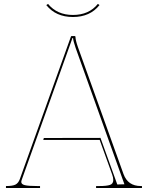

<svg xmlns="http://www.w3.org/2000/svg" viewBox="-20 -940 740 960"><path d="M344.7 -865.2Q424.8 -865.2 469.2 -920.4L477.5 -914.6Q430.2 -855 344.7 -855Q259.3 -855 211.4 -914.6L220.2 -920.4Q265.6 -865.2 344.7 -865.2ZM199.2 -250 482.4 -250.5 566.4 -17.6 602.1 -18.6 358.4 -699.7Q346.2 -735.4 345.2 -750H342.3L88.9 -41.5Q86.4 -34.7 86.4 -30.3Q86.4 -18.6 104.2 -14.2Q122.1 -9.8 165 -9.8H180.2V0H10.7H9.8V-9.8H10.7Q43 -9.8 57.4 -17.1Q71.8 -24.4 79.1 -44.4L334.5 -756.8Q335.4 -759.8 338.9 -759.8H352.5Q357.4 -759.8 357.4 -754.9Q357.4 -739.3 370.1 -703.1L597.7 -69.3Q619.6 -9.8 684.1 -9.8H689.9V0H460.4V-9.8H477.1Q513.2 -9.8 529.8 -15.4Q546.4 -21 546.4 -40Q546.4 -52.2 541 -66.9L478.5 -240.2H196.3Z"/></svg>

Font: ZnikomitNo25
Style: Regular
Weight: 100
Designer: gluk
Foundry: gluk
Version: Version 0.56